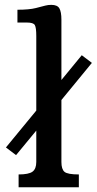

<svg xmlns="http://www.w3.org/2000/svg" viewBox="-20 -786 406 806"><path d="M58.1 -53.7Q100.6 -53.7 116.5 -65.4Q132.3 -77.1 132.3 -106V-237.8L47.4 -134.8L4.9 -167L132.3 -321.8V-634.8Q132.3 -669.9 126.2 -680.7Q120.1 -691.4 92.8 -691.4H53.2V-745.1Q102.5 -745.1 130.4 -752.2Q158.2 -759.3 170.2 -762.5Q182.1 -765.6 195.3 -765.6Q220.7 -765.6 229.2 -751Q237.8 -736.3 237.8 -703.1V-450.2L323.2 -554.2L365.7 -522L237.8 -366.2V-106Q237.8 -75.7 250.7 -64.7Q263.7 -53.7 311 -53.7V0H58.1Z"/></svg>

Font: Arbutus Slab
Style: Regular
Weight: 400
Version: Version 1.002; ttfautohint (v0.92) -l 10 -r 16 -G 200 -x 7 -